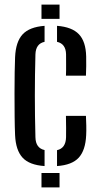

<svg xmlns="http://www.w3.org/2000/svg" viewBox="-20 -820 438 840"><path d="M161.5 -737.5V-800H240.5V-737.5ZM175 -93.5Q108.5 -98 78.8 -130.2Q49 -162.5 46 -228.5Q44.5 -263 44 -311.2Q43.5 -359.5 43.5 -410.5Q43.5 -461.5 44.2 -504.2Q45 -547 46 -570Q49 -637.5 79 -669.8Q109 -702 175 -707V-637Q136.5 -629 135 -582Q132.5 -489.5 132.5 -402Q132.5 -314.5 135 -219.5Q136 -172 175 -163.5ZM268.5 -489Q269.5 -511.5 269.2 -538.5Q269 -565.5 269 -582.5Q268 -628.5 229.5 -637V-707Q295 -702 325.2 -670.2Q355.5 -638.5 357 -573Q357.5 -556 357.2 -531Q357 -506 356 -489ZM229.5 -93.5V-163Q268 -171.5 269 -220Q269 -237.5 269.2 -260Q269.5 -282.5 268.5 -313H356Q357 -296.5 357.5 -271.2Q358 -246 357 -228.5Q354 -162.5 324.5 -130.2Q295 -98 229.5 -93.5ZM161.5 0V-63H240.5V0Z"/></svg>

Font: Big Shoulders Stencil Text Medium
Style: Regular
Weight: 500
Designer: Patric King
Foundry: XO Type Co
Version: Version 1.000